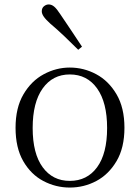

<svg xmlns="http://www.w3.org/2000/svg" viewBox="-20 -830 630 864"><path d="M294 14Q231 14 175 -15.5Q119 -45 84.5 -105Q50 -165 50 -255Q50 -345 85.5 -405.5Q121 -466 177 -496Q233 -526 294 -526Q357 -526 413 -496Q469 -466 504.5 -405.5Q540 -345 540 -255Q540 -165 504.5 -105Q469 -45 413.5 -15.5Q358 14 294 14ZM294 -16Q372 -16 417 -77.5Q462 -139 462 -254Q462 -369 417 -432Q372 -495 294 -495Q217 -495 172 -432Q127 -369 127 -254Q127 -139 172 -77.5Q217 -16 294 -16ZM349 -620 332 -606Q301 -637 269.5 -667Q238 -697 207 -723Q186 -742 177 -755Q168 -768 168 -779Q168 -794 178 -802Q188 -810 199 -810Q212 -810 223.5 -800.5Q235 -791 250 -768Q274 -732 299.5 -694.5Q325 -657 349 -620Z"/></svg>

Font: Noto Serif TC ExtraLight Light
Style: Regular
Weight: 300
Version: Version 2.003-H1;hotconv 1.1.1;makeotfexe 2.6.0